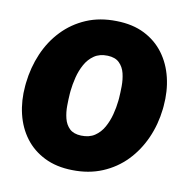

<svg xmlns="http://www.w3.org/2000/svg" viewBox="-67 -604 678 681"><g transform="rotate(10 272.5 -264.0)"><path d="M20 -255.9 21 -266.1Q27.3 -323.2 48.8 -373Q70.3 -422.9 106.2 -460.4Q142.1 -498 190.9 -518.8Q239.7 -539.6 300.3 -538.1Q358.4 -537.1 400.9 -515.6Q443.4 -494.1 470.7 -457.3Q498 -420.4 509.5 -372.3Q521 -324.2 516.1 -270L515.1 -259.3Q508.8 -202.6 486.8 -153.3Q464.8 -104 429 -66.9Q393.1 -29.8 344.2 -9.3Q295.4 11.2 235.4 9.8Q178.2 8.8 135.5 -12.5Q92.8 -33.7 65.4 -70.1Q38.1 -106.4 26.6 -154.1Q15.1 -201.7 20 -255.9ZM181.6 -266.1 180.7 -255.9Q179.2 -235.8 179 -212.2Q178.7 -188.5 184.1 -166.7Q189.5 -145 203.9 -131.1Q218.3 -117.2 245.6 -116.2Q274.9 -115.2 294.7 -128.4Q314.5 -141.6 326.7 -163.6Q338.9 -185.5 345.5 -210.9Q352.1 -236.3 354.5 -259.8L355.5 -270Q356.9 -289.6 357.2 -313.7Q357.4 -337.9 352.1 -359.9Q346.7 -381.8 332 -396.2Q317.4 -410.6 290 -411.6Q260.7 -412.6 241 -398.9Q221.2 -385.3 209 -363Q196.8 -340.8 190.4 -315.2Q184.1 -289.6 181.6 -266.1Z"/></g></svg>

Font: Roboto Black
Style: Italic
Weight: 900
Italic angle: -12°
Designer: Christian Robertson
Foundry: Google
Version: Version 3.0; 2020